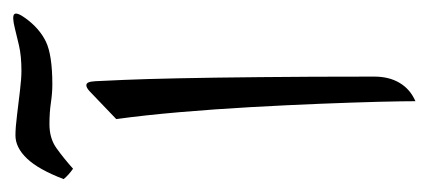

<svg xmlns="http://www.w3.org/2000/svg" viewBox="-222 -450 652 292"><g transform="rotate(-90 104.0 -304.0)"><path d="M96.1 1.8Q114.4 -6.2 123.9 -22.2Q133.5 -38.1 133.5 -60.9Q133.5 -160.2 132.7 -234.3Q132 -308.4 130.9 -359.6Q129.8 -410.7 128.5 -441.5Q127.2 -472.3 126.5 -485.1Q126.1 -492.1 124.7 -495.4Q123.2 -498.7 120.3 -498.7Q116.6 -498.7 111.1 -493.6L68.9 -453.2Q74.8 -410.3 79.4 -357Q84 -303.6 87.1 -248.3Q90.2 -192.9 92.2 -142.5Q94.2 -92 95.2 -53.9Q96.1 -15.8 96.1 1.8ZM121.4 -550.4Q166.1 -550.4 186.5 -560.1Q206.8 -569.9 222.2 -591.1Q231.8 -604.3 228.5 -608.2Q225.2 -612 206.5 -607.3Q197.3 -605.1 181.2 -601.2Q165 -597.4 142.3 -597.4Q130.9 -597.4 112.4 -599.6Q93.9 -601.8 75 -604.1Q56.1 -606.5 44 -606.5Q25.7 -606.5 9 -589.1Q-7.7 -571.7 -22.4 -533.2Q-16.5 -525.9 -6.6 -518.9Q9.9 -533.6 24.8 -544.2Q39.6 -554.8 61.2 -554.8Q78.8 -554.8 93.7 -552.6Q108.5 -550.4 121.4 -550.4Z"/></g></svg>

Font: Parastoo
Style: Regular
Weight: 400
Foundry: Saber Rastikerdar (saber.rastikerdar@gmail.com)
Version: Version 3.000